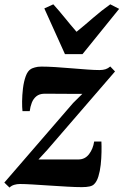

<svg xmlns="http://www.w3.org/2000/svg" viewBox="-38 -854 571 888"><path d="M343 -420Q329.5 -420 311.5 -420Q293.5 -420 273.5 -420Q253.5 -420 234 -420.2Q214.5 -420.5 196.8 -420.5Q179 -420.5 166 -420.5Q144 -420 130 -408.5Q116 -397 109 -378.8Q102 -360.5 99.5 -340H66Q64 -356.5 64.2 -385Q64.5 -413.5 68.2 -445Q72 -476.5 81 -501.5Q90 -526.5 106 -535.5Q111 -538.5 123.5 -542.2Q136 -546 153.5 -546Q180.5 -546 217 -543.8Q253.5 -541.5 292 -538.2Q330.5 -535 365 -532.5Q399.5 -530 422 -530Q438.5 -530 450 -533.8Q461.5 -537.5 472 -546.5L494 -523.5L180.5 -160.5L140 -116.5Q159 -116.5 181.8 -116.5Q204.5 -116.5 229 -116.5Q253.5 -116.5 277.8 -116.5Q302 -116.5 324.5 -116.5Q355 -116.5 373.8 -141Q392.5 -165.5 397.5 -199.5H431Q432 -179.5 431.5 -150.8Q431 -122 427.8 -92Q424.5 -62 417 -37.8Q409.5 -13.5 397 -2Q390.5 5 376.8 8.2Q363 11.5 340 11.5Q312 11.5 272.5 9.2Q233 7 191.2 4.2Q149.5 1.5 113 -0.8Q76.5 -3 54 -3Q40.5 -3 27.8 0.8Q15 4.5 6 13.5L-18 -9.5L300 -377.5ZM262.5 -603.5 167 -815 208.5 -834Q234.5 -805.5 261.5 -772Q288.5 -738.5 316 -707Q355.5 -739 393 -771.8Q430.5 -804.5 472 -834L513 -813L343.5 -603.5Z"/></svg>

Font: Merriweather 72pt ExtraBold
Style: Italic
Weight: 800
Italic angle: -7.8°
Version: Version 2.101